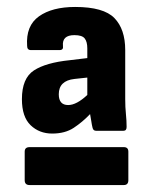

<svg xmlns="http://www.w3.org/2000/svg" viewBox="-20 -686 432 552"><path d="M130 -302Q93 -302 68 -326Q43 -350 43 -401Q43 -461 77.5 -483.5Q112 -506 181 -513L231 -519V-547Q231 -566 223.5 -575.5Q216 -585 194 -585Q158 -585 161 -554Q163 -542 151 -542H69Q58 -542 58 -554Q54 -612 92 -639Q130 -666 196 -666Q278 -666 309 -634Q340 -602 340 -542V-401Q340 -378 342 -358.5Q344 -339 344 -321Q344 -310 335 -310H256Q248 -310 246 -319Q244 -327 242.5 -337.5Q241 -348 239 -358Q217 -335 192 -318.5Q167 -302 130 -302ZM176 -384Q200 -384 231 -413V-463L194 -459Q149 -454 149 -415Q149 -384 176 -384ZM65 -154Q51 -154 51 -168V-250Q51 -263 65 -263H336Q349 -263 349 -250V-168Q349 -154 336 -154Z"/></svg>

Font: Sofia Sans Semi Condensed Black
Style: Regular
Weight: 900
Designer: Botio Nikoltchev, Ani Petrova
Foundry: lettersoup
Version: Version 4.100; ttfautohint (v1.8.4.7-5d5b)